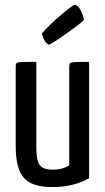

<svg xmlns="http://www.w3.org/2000/svg" viewBox="-20 -752 428 782"><path d="M181 -570Q173 -570 165.5 -581Q158 -592 154 -604L150 -615Q181 -651 229 -691.5Q277 -732 284 -732Q297 -732 307.5 -712Q318 -692 322 -671Q309 -657 258 -620.5Q207 -584 181 -570ZM343 -26Q278 10 194 10Q108 10 76 -29Q44 -68 44 -156V-484Q44 -496 54.5 -498Q65 -500 128 -500V-149Q128 -99 141.5 -80Q155 -61 195 -61Q235 -61 262 -79V-484Q262 -496 272.5 -498Q283 -500 343 -500Z"/></svg>

Font: Yanone Kaffeesatz
Style: Regular
Weight: 400
Designer: Yanone (Cyrillic: Daniel Pouzeot)
Foundry: Yanone
Version: Version 1.003;PS 001.003;hotconv 1.0.88;makeotf.lib2.5.64775